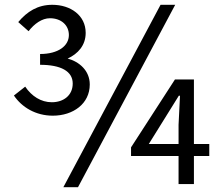

<svg xmlns="http://www.w3.org/2000/svg" viewBox="-20 -767 929 800"><path d="M526 -153V-117H724V0H788V-117H852V-167H788V-436H709ZM38 -369C71 -320 129 -285 200 -285C285 -285 354 -335 354 -415C354 -473 310 -510 262 -523C305 -543 337 -578 337 -630C337 -703 274 -747 198 -747C137 -747 93 -719 56 -675L99 -637C123 -668 155 -691 188 -691C235 -691 267 -662 267 -621C267 -576 223 -542 147 -542V-497C234 -497 283 -470 283 -419C283 -369 244 -341 196 -341C151 -341 112 -366 85 -406ZM244 13H305L710 -747H649ZM600 -167 725 -368H730L724 -247V-167Z"/></svg>

Font: Kinto Sans
Style: Regular
Weight: 400
Designer: Authors: Ryoko NISHIZUKA  (kana & ideographs); Paul D. Hunt (Latin, Greek & Cyrillic); Wenlong ZHANG  (bopomofo); Sandol
Foundry: Adobe Systems Incorporated, ookami Inc.
Version: Version 0.001